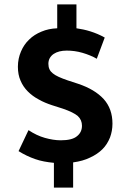

<svg xmlns="http://www.w3.org/2000/svg" viewBox="-20 -747 593 869"><path d="M239 -619V-727H326V-619C346 -616 367 -612 389 -605C411 -598 433 -589 454 -577L418 -481C399 -492 377 -501 353 -508C329 -515 305 -518 282 -518C258 -518 238 -513 223 -503C207 -492 199 -477 199 -458C199 -439 206 -425 219 -415C232 -404 255 -394 287 -383L333 -368C384 -351 422 -328 449 -299C476 -269 489 -232 489 -187C489 -165 485 -144 478 -125C470 -105 459 -87 444 -72C429 -57 410 -44 388 -34C366 -23 340 -16 311 -12V102H224V-10C193 -13 164 -18 139 -27C113 -36 88 -48 64 -63L109 -158C133 -142 158 -130 183 -123C208 -116 232 -112 255 -112C289 -112 314 -118 329 -131C344 -143 351 -159 351 -178C351 -195 345 -210 332 -222C319 -233 297 -244 265 -255L215 -271C194 -278 174 -286 155 -297C136 -307 120 -319 106 -333C92 -347 81 -363 73 -382C65 -400 61 -421 61 -445C61 -470 66 -493 75 -514C84 -535 96 -553 112 -568C127 -583 146 -595 168 -604C189 -613 213 -618 239 -619Z"/></svg>

Font: Holmes&Hills Bold
Style: Bold
Weight: 500
Designer: Noopur Datye, Girish Dalvi, Yashodeep Gholap, Pallavi Karambelkar
Foundry: Ek Type
Version: ""